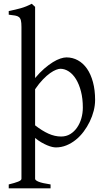

<svg xmlns="http://www.w3.org/2000/svg" viewBox="-20 -777 570 1031"><path d="M424.8 -199.2Q424.8 -247.6 414.8 -286.1Q404.8 -324.7 388.2 -351.8Q371.6 -378.9 349.6 -393.3Q327.6 -407.7 304.2 -407.7Q295.4 -407.7 281.2 -402.3Q267.1 -397 249 -384.3Q231 -371.6 210.4 -350.3Q189.9 -329.1 168.5 -297.9V-104Q206.1 -74.7 240.2 -59.3Q274.4 -43.9 308.1 -43.9Q335.9 -43.9 357.4 -57.1Q378.9 -70.3 394 -92.3Q409.2 -114.3 417 -142.1Q424.8 -169.9 424.8 -199.2ZM490.7 -240.2Q490.7 -211.9 483.2 -182.1Q475.6 -152.3 461.9 -124Q448.2 -95.7 429.2 -70.3Q410.2 -44.9 386.7 -26.1Q363.3 -7.3 336.2 3.7Q309.1 14.6 279.8 14.6Q272 14.6 260 12Q248 9.3 233.4 3.2Q218.8 -2.9 202.1 -12.5Q185.5 -22 168.5 -36.1V183.1Q168.5 190.9 187 198.7Q205.6 206.5 251.5 213.4V234.4H26.9V213.4Q59.1 205.6 77.1 198.5Q95.2 191.4 95.2 183.1V-632.8Q95.2 -654.8 92.3 -667Q89.4 -679.2 81.8 -685.3Q74.2 -691.4 60.8 -693.6Q47.4 -695.8 26.9 -698.2V-717.8Q62 -724.6 91.6 -732.9Q121.1 -741.2 150.4 -756.8L168.5 -740.2V-357.9Q193.4 -387.7 217.8 -408.7Q242.2 -429.7 263.9 -443.1Q285.6 -456.5 304.2 -462.6Q322.8 -468.8 336.9 -468.8Q370.1 -468.8 398.4 -453.1Q426.8 -437.5 447.3 -408Q467.8 -378.4 479.2 -335.9Q490.7 -293.5 490.7 -240.2Z"/></svg>

Font: Noto Serif Devanagari
Style: Regular
Weight: 400
Designer: Monotype Design Team
Foundry: Monotype Imaging Inc.
Version: Version 1.01